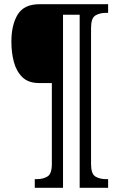

<svg xmlns="http://www.w3.org/2000/svg" viewBox="-20 -780 568 911"><path d="M145 111V70H155Q184 70 205 57.5Q226 45 226 -2V-386H165Q115 -386 86.5 -413.5Q58 -441 46 -485.5Q34 -530 34 -582Q34 -662 64 -711Q94 -760 167 -760H493V-719H483Q453 -719 432.5 -706.5Q412 -694 412 -647V-2Q412 45 432.5 57.5Q453 70 483 70H493V111H358V-710H279V111Z"/></svg>

Font: Noto Serif Condensed
Style: Regular
Weight: 400
Width: 3
Designer: Monotype Design Team
Foundry: Monotype Imaging Inc.
Version: Version 2.013; ttfautohint (v1.8.4.7-5d5b)